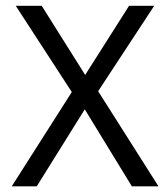

<svg xmlns="http://www.w3.org/2000/svg" viewBox="-20 -660 590 679"><path d="M540.5 -1H446.3L279.8 -273.4L109.9 -1H21.5L233.9 -334.5L35.6 -639.6H127.4L281.2 -395L436.5 -639.6H525.4L327.1 -337.4Z"/></svg>

Font: XL-Viking
Style: Regular
Weight: 400
Foundry: Ascender Corporation
Version: Version 1.10 March 23, 2015